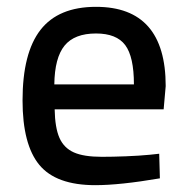

<svg xmlns="http://www.w3.org/2000/svg" viewBox="-20 -531 547 562"><path d="M46 -237Q46 -376 98.5 -443.5Q151 -511 261 -511Q465 -511 465 -279L459 -211H140Q141 -157 154 -127.5Q167 -98 196 -85Q225 -72 278 -72Q309 -72 348 -73.5Q387 -75 418 -78L446 -81L448 -9Q331 11 259 11Q144 11 95 -48.5Q46 -108 46 -237ZM372 -284Q372 -365 346.5 -399Q321 -433 261 -433Q198 -433 169 -397.5Q140 -362 139 -284Z"/></svg>

Font: sheba-seeBold
Style: Regular
Weight: 600
Designer: Mohamed Galeb, the designers
Foundry: Kief Type Foundry
Version: Version 2.010; ttfautohint (v1.5.33-1714) -l 8 -r 50 -G 200 